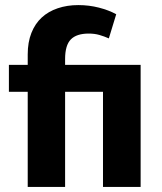

<svg xmlns="http://www.w3.org/2000/svg" viewBox="-20 -735 637 755"><path d="M385 0V-374H236V0H89V-374H15V-480H89V-521Q89 -569 103.5 -605.5Q118 -642 144 -666Q170 -690 207 -702.5Q244 -715 288 -715Q330 -715 369 -705Q408 -695 437 -679L408 -584Q390 -592 371 -597.5Q352 -603 329 -603Q281 -603 258.5 -580Q236 -557 236 -503V-480H533V0Z"/></svg>

Font: Mukta Mahee ExtraBold
Style: Regular
Weight: 800
Designer: Shuchita Grover, Noopur Datye, Girish Dalvi, Yashodeep Gholap
Foundry: Ek Type
Version: Version 2.538;PS 1.000;hotconv 16.6.51;makeotf.lib2.5.65220;